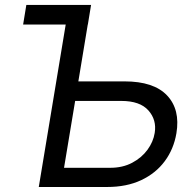

<svg xmlns="http://www.w3.org/2000/svg" viewBox="-20 -747 754 767"><path d="M343.8 -727.3 331 -649.1H330.6L293 -421.9H477.3Q594.5 -421.9 647.5 -365.6Q700.6 -309.3 684.7 -214.5Q674 -151.3 638.1 -103Q602.3 -54.7 544 -27.3Q485.8 0 407.7 0H134.9L242.5 -649.1H72.4L85.2 -727.3ZM280.2 -343.8 235.8 -76.7H420.5Q470.2 -76.7 508 -96.8Q545.8 -116.8 569.1 -148.6Q592.3 -180.4 598 -215.9Q606.5 -268.1 572.8 -305.9Q539.1 -343.8 464.5 -343.8Z"/></svg>

Font: Inter UI
Style: Italic
Weight: 400
Italic angle: -9.39999°
Designer: Rasmus Andersson
Foundry: rsms
Version: 3.2;8d6f07862